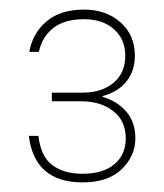

<svg xmlns="http://www.w3.org/2000/svg" viewBox="-20 -727 342 400"><path d="M41 -619Q48 -658 77 -682.5Q106 -707 155 -707Q201 -707 231 -680.5Q261 -654 261 -611Q261 -580 244 -558Q227 -536 194 -527V-525Q225 -516 243.5 -494Q262 -472 262 -439Q262 -402 233.5 -374.5Q205 -347 152 -347Q52 -347 40 -444H60Q65 -401 89 -383Q113 -365 152 -365Q195 -365 218.5 -385Q242 -405 242 -439Q242 -475 216 -495.5Q190 -516 149 -516H88V-534H152Q192 -534 216.5 -554.5Q241 -575 241 -611Q241 -645 217.5 -666Q194 -687 155 -687Q115 -687 91.5 -669Q68 -651 61 -619Z"/></svg>

Font: Fz Poppins Thin
Style: Regular
Weight: 100
Designer: Ninad Kale (Devanagari), Jonny Pinhorn (Latin)
Foundry: Indian Type Foundry
Version: Vit hóa bi Vntype.Com & FontZin.Com